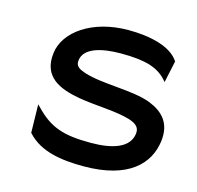

<svg xmlns="http://www.w3.org/2000/svg" viewBox="-77 -543 651 634"><g transform="rotate(15 248.0 -225.5)"><path d="M67 -49C112 0 183 11 260 11C415 11 477 -57 487 -136C495 -201 460 -232 415 -250C353 -274 250 -267 186 -288C166 -295 151 -302 154 -323C159 -365 215 -381 284 -381C369 -381 411 -367 441 -334L447 -327L463 -402L462 -403C433 -447 359 -462 288 -462C164 -462 77 -399 68 -325C57 -241 120 -215 189 -203C245 -193 319 -193 366 -178C387 -171 403 -161 400 -138C394 -89 339 -70 263 -70C170 -70 124 -85 72 -139L63 -148L65 -51Z"/></g></svg>

Font: Charger
Style: BdIt
Weight: 400
Designer: Jasper
Foundry: Cannot Into Space Fonts
Version: Version 0.98